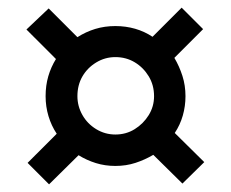

<svg xmlns="http://www.w3.org/2000/svg" viewBox="-20 -587 602 501"><path d="M99 -336Q99 -364 106 -388Q113 -412 126 -433L49 -510L107 -565L182 -490Q204 -504 228.5 -511.5Q253 -519 281 -519Q308 -519 332.5 -512Q357 -505 378 -491L454 -567L510 -511L435 -436Q448 -414 456 -389Q464 -364 464 -336Q464 -310 457 -285.5Q450 -261 436 -240L513 -164L456 -108L380 -183Q358 -170 333.5 -162Q309 -154 281 -154Q254 -154 230 -161.5Q206 -169 185 -182L108 -106L52 -162L128 -238Q114 -259 106.5 -284Q99 -309 99 -336ZM182 -336Q182 -310 195 -287Q208 -264 231 -250Q254 -236 281 -236Q309 -236 331.5 -250Q354 -264 368 -286.5Q382 -309 382 -336Q382 -365 368 -388Q354 -411 331.5 -424.5Q309 -438 281 -438Q254 -438 231 -424Q208 -410 195 -387.5Q182 -365 182 -336Z"/></svg>

Font: Aleo SemiBold
Style: Regular
Weight: 600
Designer: Alessio Laiso
Foundry: Alessio Laiso
Version: Version 2.001;gftools[0.9.29]